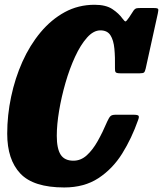

<svg xmlns="http://www.w3.org/2000/svg" viewBox="-20 -788 700 825"><path d="M573.5 -272.5Q546 -194 505 -128.2Q464 -62.5 403 -22.5Q342 17.5 256 17.5Q124 17.5 67.5 -42.2Q11 -102 11 -213.5Q11 -293 27.8 -372.2Q44.5 -451.5 76.2 -522.5Q108 -593.5 154 -648.8Q200 -704 258.2 -735.8Q316.5 -767.5 386.5 -767.5Q435 -767.5 463 -748.8Q491 -730 506.5 -708Q516 -695 519.8 -696Q523.5 -697 535 -713.5L554.5 -743.5Q560 -750.5 565.2 -752Q570.5 -753.5 582.5 -753.5H642Q657.5 -753.5 659.5 -749.2Q661.5 -745 658 -729.5L606 -493.5Q603 -480.5 599 -476.8Q595 -473 580.5 -473H497.5Q481 -473 477.2 -477.5Q473.5 -482 474 -494.5Q475 -542 471.5 -578.8Q468 -615.5 454.5 -636.5Q441 -657.5 411.5 -657.5Q381.5 -657.5 353.8 -626.2Q326 -595 302.5 -544Q279 -493 261.5 -432.5Q244 -372 234 -312.2Q224 -252.5 224 -204.5Q224 -149 240.8 -123.2Q257.5 -97.5 295.5 -97.5Q327.5 -97.5 353 -120.8Q378.5 -144 400 -182.2Q421.5 -220.5 441 -266.5Q448.5 -283 454.8 -289Q461 -295 477 -295H553Q572.5 -295 575.5 -290.2Q578.5 -285.5 573.5 -272.5Z"/></svg>

Font: Besley* Condensed Heavy
Style: Italic
Weight: 800
Width: 3
Italic angle: -13°
Designer: Owen Earl
Foundry: indestructible type*
Version: Version 3.000; ttfautohint (v1.8.3)